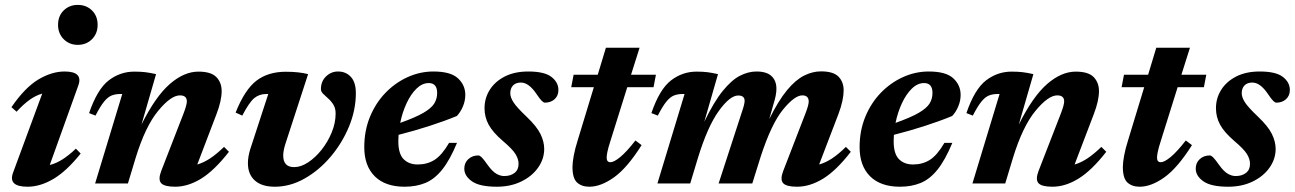

<svg xmlns="http://www.w3.org/2000/svg" viewBox="-20 -730 5152 764"><path d="M211 -631Q211 -666.5 233.5 -688.5Q256 -710.5 289.5 -710.5Q323.5 -710.5 346 -688.5Q368.5 -666.5 368.5 -631Q368.5 -596.5 346 -574Q323.5 -551.5 289.5 -551.5Q256 -551.5 233.5 -574Q211 -596.5 211 -631ZM32 -43 148 -357.5Q122.5 -350.5 97.8 -332.8Q73 -315 46 -285.5L25.5 -303.5Q79.5 -382 132.8 -413.8Q186 -445.5 237 -445.5Q312 -445.5 291.5 -389.5L178 -73.5Q203 -79.5 228.2 -95.5Q253.5 -111.5 282 -138.5L301 -119Q244.5 -48.5 192.2 -17.8Q140 13 89.5 13Q11 13 32 -43Z M360 -270 334.5 -280Q367 -375 412.5 -410Q458 -445 514.5 -445Q539 -445 558 -442.8Q577 -440.5 601 -435L543 -234.5Q599 -346.5 655.8 -395.8Q712.5 -445 769.5 -445Q820 -445 841 -423.2Q862 -401.5 862 -367.5Q862 -329.5 841.5 -276L765 -75.5Q790 -82.5 815.8 -99.5Q841.5 -116.5 871.5 -145.5L891 -126Q833 -51.5 780.5 -19.2Q728 13 677 13Q634 13 621.2 -1.2Q608.5 -15.5 621.5 -49.5L710 -277.5Q723.5 -312.5 723.5 -326.5Q723.5 -350.5 696 -350.5Q660 -350.5 609 -288.5Q558 -226.5 519.5 -101L489 0H358.5L466.5 -356H459Q439.5 -356 424.2 -350Q409 -344 394 -325.5Q379 -307 360 -270Z M1396 -359.5Q1396 -292.5 1368.8 -226.5Q1341.5 -160.5 1295.5 -106.2Q1249.5 -52 1192 -19.5Q1134.5 13 1073.5 13Q1021.5 13 994 -11.8Q966.5 -36.5 966.5 -80.5Q966.5 -106.5 976 -137L1047.5 -356H1040Q1012 -356 992 -339.8Q972 -323.5 944 -270L917.5 -282Q954 -373.5 1000.5 -409Q1047 -444.5 1117 -444.5Q1145.5 -444.5 1167 -442Q1188.5 -439.5 1206 -435L1115 -155.5Q1107 -129.5 1107 -111Q1107 -65 1150.5 -65Q1177.5 -65 1206.2 -84Q1235 -103 1259.8 -134.2Q1284.5 -165.5 1300 -203.2Q1315.5 -241 1315.5 -278Q1315.5 -299 1306.8 -313.2Q1298 -327.5 1286.2 -337.8Q1274.5 -348 1265.8 -356.8Q1257 -365.5 1257 -375.5Q1257 -406 1277.2 -425.8Q1297.5 -445.5 1325 -445.5Q1356.5 -445.5 1376.2 -424Q1396 -402.5 1396 -359.5Z M1798.5 -161.5Q1770 -93 1739.5 -55Q1709 -17 1672.5 -2Q1636 13 1590 13Q1513 13 1471.2 -28.5Q1429.5 -70 1429.5 -144.5Q1429.5 -210 1452.2 -265.2Q1475 -320.5 1514 -360.8Q1553 -401 1602.2 -423.2Q1651.5 -445.5 1705 -445.5Q1773 -445.5 1802.2 -418.5Q1831.5 -391.5 1831.5 -352.5Q1831.5 -329 1822.2 -306.8Q1813 -284.5 1798 -268.5Q1747 -247.5 1687 -228.2Q1627 -209 1566 -193.5Q1565 -180.5 1565 -168Q1565 -118 1586 -96.8Q1607 -75.5 1642 -75.5Q1680 -75.5 1709 -93.8Q1738 -112 1767 -161.5ZM1686 -399.5Q1660 -399.5 1637.2 -377.2Q1614.5 -355 1597.8 -319Q1581 -283 1572.5 -241Q1633 -262.5 1664.8 -281Q1696.5 -299.5 1708 -318.2Q1719.5 -337 1719.5 -360Q1719.5 -399.5 1686 -399.5Z M1883.5 -111.5Q1889 -111.5 1896.5 -104.2Q1904 -97 1921 -73Q1938.5 -48.5 1954.5 -39Q1970.5 -29.5 1986.5 -29.5Q2011.5 -29.5 2027.5 -42Q2043.5 -54.5 2043.5 -78Q2043.5 -97 2031.2 -117Q2019 -137 1980 -170Q1941 -203.5 1924.5 -233.8Q1908 -264 1908 -299.5Q1908 -339.5 1929 -372.8Q1950 -406 1989 -425.8Q2028 -445.5 2082 -445.5Q2146.5 -445.5 2174.2 -424Q2202 -402.5 2202 -372Q2202 -349 2186.8 -335.2Q2171.5 -321.5 2148 -321.5Q2143.5 -321.5 2136 -328.5Q2128.5 -335.5 2114.5 -356.5Q2084 -401.5 2053 -401.5Q2032.5 -401.5 2021.5 -390Q2010.5 -378.5 2010.5 -359Q2010.5 -342.5 2023.5 -322.5Q2036.5 -302.5 2076 -265Q2115.5 -227.5 2130.5 -197Q2145.5 -166.5 2145.5 -137.5Q2145.5 -97.5 2121.2 -63Q2097 -28.5 2054.2 -7.8Q2011.5 13 1957 13Q1888.5 13 1858 -8.5Q1827.5 -30 1827.5 -59Q1827.5 -82 1843.5 -96.8Q1859.5 -111.5 1883.5 -111.5Z M2411 -175.5Q2399.5 -140 2396.8 -125.2Q2394 -110.5 2394 -102.5Q2394 -84.5 2409 -84.5Q2423 -84.5 2448.2 -105.2Q2473.5 -126 2508.5 -171L2533 -152.5Q2476 -62 2423.5 -24.5Q2371 13 2325 13Q2294.5 13 2276.2 -3.8Q2258 -20.5 2258 -65.5Q2258 -83 2263 -110.5Q2268 -138 2279 -172.5L2343 -383H2253L2262.5 -432.5H2358.5L2391 -540H2525L2491 -432.5H2590L2580.5 -383H2476Z M3365.5 -126Q3308 -51.5 3255.5 -19.2Q3203 13 3151.5 13Q3109 13 3096.2 -1.2Q3083.5 -15.5 3096.5 -49.5L3185 -278.5Q3198 -312 3198 -326Q3198 -350.5 3172.5 -350.5Q3142 -350.5 3095.8 -294Q3049.5 -237.5 3007 -107L2973.5 0H2839.5L2932 -284Q2943 -316 2943 -328.5Q2943 -350 2917.5 -350Q2884.5 -350 2840 -288.2Q2795.5 -226.5 2757 -101L2726.5 0H2596L2704 -356H2696.5Q2677 -356 2661.8 -350Q2646.5 -344 2631.5 -325.5Q2616.5 -307 2597.5 -270L2572 -280Q2604.5 -375 2650 -410Q2695.5 -445 2752 -445Q2776 -445 2794.5 -442.8Q2813 -440.5 2837 -435L2782.5 -245.5Q2820.5 -324.5 2855.8 -368Q2891 -411.5 2924.2 -428.5Q2957.5 -445.5 2990 -445.5Q3030.5 -445.5 3050 -427.2Q3069.5 -409 3069.5 -377Q3069.5 -364 3066.5 -348.8Q3063.5 -333.5 3057.5 -314.5L3041 -256Q3077 -329 3111.2 -370.5Q3145.5 -412 3179.2 -429Q3213 -446 3247 -446Q3296 -446 3316.5 -425Q3337 -404 3337 -370.5Q3337 -352 3332 -328.2Q3327 -304.5 3316 -275.5L3239.5 -75.5Q3265 -82.5 3290.8 -99.5Q3316.5 -116.5 3346 -145.5Z M3769.5 -161.5Q3741 -93 3710.5 -55Q3680 -17 3643.5 -2Q3607 13 3561 13Q3484 13 3442.2 -28.5Q3400.5 -70 3400.5 -144.5Q3400.5 -210 3423.2 -265.2Q3446 -320.5 3485 -360.8Q3524 -401 3573.2 -423.2Q3622.5 -445.5 3676 -445.5Q3744 -445.5 3773.2 -418.5Q3802.5 -391.5 3802.5 -352.5Q3802.5 -329 3793.2 -306.8Q3784 -284.5 3769 -268.5Q3718 -247.5 3658 -228.2Q3598 -209 3537 -193.5Q3536 -180.5 3536 -168Q3536 -118 3557 -96.8Q3578 -75.5 3613 -75.5Q3651 -75.5 3680 -93.8Q3709 -112 3738 -161.5ZM3657 -399.5Q3631 -399.5 3608.2 -377.2Q3585.5 -355 3568.8 -319Q3552 -283 3543.5 -241Q3604 -262.5 3635.8 -281Q3667.5 -299.5 3679 -318.2Q3690.5 -337 3690.5 -360Q3690.5 -399.5 3657 -399.5Z M3851 -270 3825.5 -280Q3858 -375 3903.5 -410Q3949 -445 4005.5 -445Q4030 -445 4049 -442.8Q4068 -440.5 4092 -435L4034 -234.5Q4090 -346.5 4146.8 -395.8Q4203.5 -445 4260.5 -445Q4311 -445 4332 -423.2Q4353 -401.5 4353 -367.5Q4353 -329.5 4332.5 -276L4256 -75.5Q4281 -82.5 4306.8 -99.5Q4332.5 -116.5 4362.5 -145.5L4382 -126Q4324 -51.5 4271.5 -19.2Q4219 13 4168 13Q4125 13 4112.2 -1.2Q4099.5 -15.5 4112.5 -49.5L4201 -277.5Q4214.5 -312.5 4214.5 -326.5Q4214.5 -350.5 4187 -350.5Q4151 -350.5 4100 -288.5Q4049 -226.5 4010.5 -101L3980 0H3849.5L3957.5 -356H3950Q3930.5 -356 3915.2 -350Q3900 -344 3885 -325.5Q3870 -307 3851 -270Z M4601 -175.5Q4589.5 -140 4586.8 -125.2Q4584 -110.5 4584 -102.5Q4584 -84.5 4599 -84.5Q4613 -84.5 4638.2 -105.2Q4663.5 -126 4698.5 -171L4723 -152.5Q4666 -62 4613.5 -24.5Q4561 13 4515 13Q4484.5 13 4466.2 -3.8Q4448 -20.5 4448 -65.5Q4448 -83 4453 -110.5Q4458 -138 4469 -172.5L4533 -383H4443L4452.5 -432.5H4548.5L4581 -540H4715L4681 -432.5H4780L4770.5 -383H4666Z M4794 -111.5Q4799.5 -111.5 4807 -104.2Q4814.5 -97 4831.5 -73Q4849 -48.5 4865 -39Q4881 -29.5 4897 -29.5Q4922 -29.5 4938 -42Q4954 -54.5 4954 -78Q4954 -97 4941.8 -117Q4929.5 -137 4890.5 -170Q4851.5 -203.5 4835 -233.8Q4818.5 -264 4818.5 -299.5Q4818.5 -339.5 4839.5 -372.8Q4860.5 -406 4899.5 -425.8Q4938.5 -445.5 4992.5 -445.5Q5057 -445.5 5084.8 -424Q5112.5 -402.5 5112.5 -372Q5112.5 -349 5097.2 -335.2Q5082 -321.5 5058.5 -321.5Q5054 -321.5 5046.5 -328.5Q5039 -335.5 5025 -356.5Q4994.5 -401.5 4963.5 -401.5Q4943 -401.5 4932 -390Q4921 -378.5 4921 -359Q4921 -342.5 4934 -322.5Q4947 -302.5 4986.5 -265Q5026 -227.5 5041 -197Q5056 -166.5 5056 -137.5Q5056 -97.5 5031.8 -63Q5007.5 -28.5 4964.8 -7.8Q4922 13 4867.5 13Q4799 13 4768.5 -8.5Q4738 -30 4738 -59Q4738 -82 4754 -96.8Q4770 -111.5 4794 -111.5Z"/></svg>

Font: Newsreader 16pt
Style: Bold Italic
Weight: 700
Italic angle: -17°
Designer: Hugues Gentile
Foundry: Production Type
Version: Version 1.003; ttfautohint (v1.8.3)